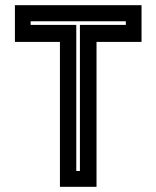

<svg xmlns="http://www.w3.org/2000/svg" viewBox="-20 -720 603 740"><path d="M211 0V-558.5H37.5V-700H525.5V-558.5H352V0ZM274 -61H288V-624H465V-638H98V-624H274Z"/></svg>

Font: Tourney Thin
Style: Regular
Weight: 100
Designer: Tyler Finck
Foundry: Etcetera Type Co
Version: Version 1.015